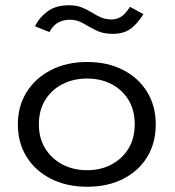

<svg xmlns="http://www.w3.org/2000/svg" viewBox="-20 -703 665 731"><path d="M312 8Q234 8 174.5 -22Q115 -52 81.5 -105.5Q48 -159 48 -229Q48 -299 81.5 -352.5Q115 -406 174.5 -436.5Q234 -467 312 -467Q390 -467 449 -436.5Q508 -406 540.5 -352.5Q573 -299 573 -229Q573 -159 540.5 -105.5Q508 -52 449 -22Q390 8 312 8ZM312 -55Q364 -55 405 -77Q446 -99 469.5 -138Q493 -177 493 -230Q493 -283 469.5 -322Q446 -361 405 -382.5Q364 -404 312 -404Q259 -404 217.5 -382.5Q176 -361 152 -322Q128 -283 128 -230Q128 -177 152 -138Q176 -99 217.5 -77Q259 -55 312 -55ZM475 -677 526 -649Q499 -607 473 -590.5Q447 -574 410 -574Q372 -574 345.5 -587.5Q319 -601 296 -614.5Q273 -628 245 -628Q223 -628 203 -618Q183 -608 168 -581L113 -603Q130 -637 161.5 -660Q193 -683 242 -683Q270 -683 290.5 -675Q311 -667 328.5 -656Q346 -645 364 -637Q382 -629 405 -629Q424 -629 440.5 -639Q457 -649 475 -677Z"/></svg>

Font: Inconsolata Expanded Thin
Style: Regular
Weight: 100
Width: 7
Monospace: yes
Designer: Raph Levien, Cyreal, Brenton Simpson
Foundry: Raph Levien, Cyreal, Google
Version: Version 3.100; ttfautohint (v1.8.4.7-5d5b)